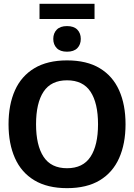

<svg xmlns="http://www.w3.org/2000/svg" viewBox="-20 -980 707 1012"><path d="M333.3 11.7Q230 11.7 161.2 -29.6Q92.5 -70.8 58.8 -146.7Q25 -222.5 25 -325Q25 -428.3 58.8 -503.8Q92.5 -579.2 161.2 -620.4Q230 -661.7 333.3 -661.7Q437.5 -661.7 505.8 -620.4Q574.2 -579.2 607.9 -503.8Q641.7 -428.3 641.7 -325Q641.7 -222.5 607.9 -146.7Q574.2 -70.8 505.8 -29.6Q437.5 11.7 333.3 11.7ZM333.3 -93.3Q417.5 -93.3 457.1 -153.8Q496.7 -214.2 496.7 -325Q496.7 -436.7 457.1 -496.7Q417.5 -556.7 333.3 -556.7Q249.2 -556.7 209.6 -496.7Q170 -436.7 170 -325Q170 -214.2 209.6 -153.8Q249.2 -93.3 333.3 -93.3ZM478.3 -880H188.3V-960H478.3ZM333.3 -707.5Q297.5 -707.5 279.2 -726.2Q260.8 -745 260.8 -775Q260.8 -805 279.2 -823.8Q297.5 -842.5 333.3 -842.5Q369.2 -842.5 387.5 -823.8Q405.8 -805 405.8 -775Q405.8 -745 387.5 -726.2Q369.2 -707.5 333.3 -707.5Z"/></svg>

Font: Familjen Grotesk Variable
Style: Regular
Weight: 400
Designer: Anders Wikstroem, Jonas Baeckman, Matilda Gysing, Kristian Moeller
Foundry: Familjen STHLM AB
Version: Version 2.000